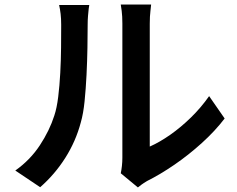

<svg xmlns="http://www.w3.org/2000/svg" viewBox="-20 -781 1040 841"><path d="M509 -22Q512 -36 514 -54Q516 -72 516 -90Q516 -101 516 -134.5Q516 -168 516 -215.5Q516 -263 516 -319Q516 -375 516 -431.5Q516 -488 516 -537.5Q516 -587 516 -624.5Q516 -662 516 -678Q516 -710 513 -733.5Q510 -757 509 -761H642Q642 -757 639 -733.5Q636 -710 636 -677Q636 -661 636 -627Q636 -593 636 -547.5Q636 -502 636 -450.5Q636 -399 636 -349Q636 -299 636 -255.5Q636 -212 636 -181.5Q636 -151 636 -139Q679 -158 725.5 -190.5Q772 -223 816.5 -266.5Q861 -310 896 -360L964 -262Q922 -207 864 -154.5Q806 -102 744 -59.5Q682 -17 624 12Q609 21 599.5 28Q590 35 584 40ZM47 -34Q112 -80 154.5 -144.5Q197 -209 218 -275Q229 -308 235 -357Q241 -406 244 -462Q247 -518 247.5 -573Q248 -628 248 -672Q248 -700 245.5 -720.5Q243 -741 239 -759H371Q370 -756 368.5 -742.5Q367 -729 365.5 -711Q364 -693 364 -674Q364 -630 363 -572Q362 -514 359 -453Q356 -392 350.5 -337.5Q345 -283 334 -245Q312 -162 266 -89.5Q220 -17 156 39Z"/></svg>

Font: Noto Sans JP SemiBold
Style: Regular
Weight: 600
Designer: Ryoko NISHIZUKA  (kana, bopomofo & ideographs); Paul D. Hunt (Latin, Greek & Cyrillic); Sandoll Communications , Soo-you
Foundry: Adobe
Version: Version 2.004-H2;hotconv 1.0.118;makeotfexe 2.5.65603